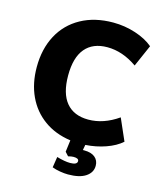

<svg xmlns="http://www.w3.org/2000/svg" viewBox="-131 -811 940 1105"><g transform="rotate(15 339.0 -258.0)"><path d="M432 8 426 40H435Q476 40 498.5 58.5Q521 77 521 109Q521 149 484.5 173.5Q448 198 379 198Q358 198 331 193.5Q304 189 284 181L294 117Q342 131 374 131Q416 131 416 109Q416 92 385 92Q373 92 353 97L333 75L342 5Q250 -8 183.5 -56Q117 -104 81.5 -180Q46 -256 46 -353Q46 -461 89.5 -542.5Q133 -624 214.5 -669Q296 -714 406 -714Q475 -714 539.5 -693Q604 -672 645 -637L588 -507Q501 -568 410 -568Q324 -568 278.5 -514Q233 -460 233 -353Q233 -246 278.5 -191.5Q324 -137 410 -137Q501 -137 588 -198L645 -68Q609 -36 552 -16Q495 4 432 8Z"/></g></svg>

Font: wassup Sans
Style: Black
Weight: 900
Version: Version 2.001